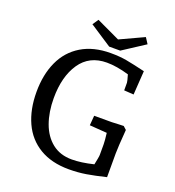

<svg xmlns="http://www.w3.org/2000/svg" viewBox="-157 -1004 1042 1142"><g transform="rotate(20 364.0 -433.0)"><path d="M70 -352Q70 -462 108 -545Q146 -628 222 -674Q298 -720 407 -720Q464 -720 508 -712Q552 -704 628 -686L618 -535L557 -539V-587Q557 -596 545 -636Q467 -659 405 -659Q294 -659 236.5 -574Q179 -489 179 -353Q179 -265 204 -195.5Q229 -126 279.5 -86Q330 -46 404 -46Q463 -46 541 -65Q545 -84 548.5 -102.5Q552 -121 552 -128V-196Q552 -218 546 -266L436 -274L441 -336H552L597 -338L627 -339L647 -321Q638 -206 638 -169V-19Q568 -2 516.5 6.5Q465 15 407 15Q298 15 222 -30.5Q146 -76 108 -159Q70 -242 70 -352ZM419 -811 570 -881 594 -844 454 -753H384L245 -844L270 -881Z"/></g></svg>

Font: Andada Pro Medium
Style: Regular
Weight: 500
Designer: Carolina Giovagnoli
Foundry: Huerta Tipografica
Version: Version 3.005; ttfautohint (v1.8.4)